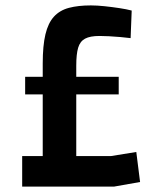

<svg xmlns="http://www.w3.org/2000/svg" viewBox="-20 -690 596 710"><path d="M62 0V-113H138V-341H73V-406H138V-455Q138 -521 148 -563Q158 -605 179.5 -628.5Q201 -652 235 -661Q269 -670 316 -670Q339 -670 367 -667Q395 -664 421.5 -660Q448 -656 467 -651L463 -549Q447 -551 425.5 -553Q404 -555 383 -556Q362 -557 348 -557Q313 -557 294.5 -547Q276 -537 269 -513.5Q262 -490 262 -447V-406H419V-341H262V-113H391L484 -128L498 -17L402 0Z"/></svg>

Font: Cairo Play
Style: Bold
Weight: 700
Version: Version 3.119